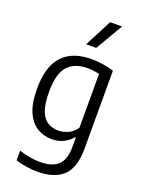

<svg xmlns="http://www.w3.org/2000/svg" viewBox="-187 -892 897 1205"><g transform="rotate(20 261.0 -289.0)"><path d="M221.5 230Q187 230 147.8 224.2Q108.5 218.5 76 207.5V143Q114 155.5 149 161.2Q184 167 217 167Q297 167 336.8 130.5Q376.5 94 376.5 2.5V-55H372Q351 -28.5 316.2 -10.5Q281.5 7.5 235.5 7.5Q184 7.5 140.2 -18Q96.5 -43.5 69.5 -102Q42.5 -160.5 42.5 -260.5Q42.5 -408 108.5 -479.2Q174.5 -550.5 301 -550.5Q339 -550.5 379.5 -544.5Q420 -538.5 451.5 -527.5V-8Q451.5 120 393.5 175Q335.5 230 221.5 230ZM258 -57.5Q291.5 -57.5 323.8 -73Q356 -88.5 376.5 -120V-479Q361 -483 339.2 -485.8Q317.5 -488.5 296 -488.5Q211 -488.5 165.5 -438Q120 -387.5 120 -267.5Q120 -184 138 -138.5Q156 -93 187.2 -75.2Q218.5 -57.5 258 -57.5ZM237 -626.5 331 -808H410.5L304 -626.5Z"/></g></svg>

Font: Encode Sans Semi Condensed
Style: Regular
Weight: 400
Width: 4
Designer: Multiple Designers
Foundry: Impallari Type
Version: Version 3.000; ttfautohint (v1.8.3) -l 8 -r 50 -G 200 -x 14 